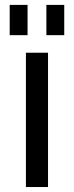

<svg xmlns="http://www.w3.org/2000/svg" viewBox="-20 -752 297 772"><path d="M173.1 -540V0H84.2V-540ZM90.8 -732.3V-610.6H19V-732.3ZM238.3 -732.3V-610.6H166.5V-732.3Z"/></svg>

Font: Pathway Extreme 8pt Thin
Style: Regular
Weight: 100
Designer: Eduardo Rodriguez Tunni
Foundry: Eduardo Rodriguez Tunni
Version: Version 1.000